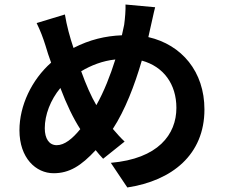

<svg xmlns="http://www.w3.org/2000/svg" viewBox="-20 -779 996 849"><path d="M231 -137C197 -137 178 -166 178 -212C178 -271 203 -337 247 -390C274 -318 305 -254 335 -208C300 -165 265 -137 231 -137ZM490 -516C468 -446 440 -374 406 -314C384 -351 360 -405 339 -464C383 -490 433 -510 490 -516ZM644 -651C650 -675 659 -721 666 -747L535 -759C536 -737 533 -697 529 -669C526 -655 523 -640 519 -623C446 -620 377 -604 305 -567C289 -614 275 -666 267 -715L142 -677C159 -642 170 -613 181 -578C188 -553 197 -527 206 -502C120 -426 66 -312 66 -203C66 -80 139 -13 217 -13C287 -13 339 -46 403 -115C413 -102 424 -90 436 -77L531 -153C513 -170 496 -189 479 -209C533 -292 575 -401 607 -511C703 -485 760 -407 760 -302C760 -184 679 -77 470 -59L543 50C741 20 884 -95 884 -295C884 -462 784 -581 636 -615Z"/></svg>

Font: Kinto Sans
Style: Bold
Weight: 700
Designer: Authors: Ryoko NISHIZUKA  (kana & ideographs); Paul D. Hunt (Latin, Greek & Cyrillic); Wenlong ZHANG  (bopomofo); Sandol
Foundry: Adobe Systems Incorporated, ookami Inc.
Version: Version 0.001